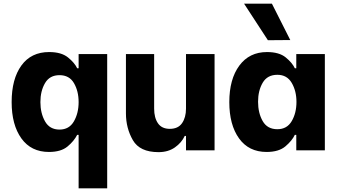

<svg xmlns="http://www.w3.org/2000/svg" viewBox="-20 -826 1864 1055"><path d="M44 -265Q44 -392 97.5 -466Q151 -540 250 -540Q317 -540 353.5 -510.5Q390 -481 404 -451H412V-529H569V209H412V-85H404Q387 -51 351 -21Q315 9 249 9Q151 9 97.5 -65.5Q44 -140 44 -265ZM412 -265Q412 -325 386.5 -369Q361 -413 307 -413Q253 -413 227.5 -369.5Q202 -326 202 -265Q202 -204 227.5 -159Q253 -114 307 -114Q360 -114 386 -159Q412 -204 412 -265Z M1159 0H1002V-79H995Q978 -42 941 -16Q904 10 851 10Q748 10 710 -56Q672 -122 672 -203V-529H827V-229Q827 -179 848 -148.5Q869 -118 913 -118Q959 -118 980.5 -149.5Q1002 -181 1002 -229V-529H1159Z M1240 -265Q1240 -391 1295 -465.5Q1350 -540 1447 -540Q1514 -540 1550 -510.5Q1586 -481 1600 -451H1608V-529H1765V0H1608V-85H1600Q1585 -53 1548.5 -22Q1512 9 1445 9Q1347 9 1293.5 -65.5Q1240 -140 1240 -265ZM1609 -266Q1609 -326 1583 -370.5Q1557 -415 1504 -415Q1449 -415 1423.5 -371.5Q1398 -328 1398 -267Q1398 -205 1423.5 -160.5Q1449 -116 1504 -116Q1557 -116 1583 -160.5Q1609 -205 1609 -266ZM1321 -806H1474L1575 -606L1452 -605Z"/></svg>

Font: Be Vietnam ExtraBold
Style: Regular
Weight: 800
Designer: Gabriel Lam
Foundry: TypeRant
Version: Version 4.000